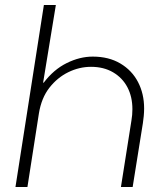

<svg xmlns="http://www.w3.org/2000/svg" viewBox="-20 -750 673 770"><path d="M42 0 156 -730H204L153 -419L155 -418Q195 -471 247.5 -497Q300 -523 352 -523Q416 -523 462.5 -495.5Q509 -468 533.5 -421Q558 -374 558 -315Q558 -301 556.5 -284.5Q555 -268 553 -256L512 0H465L507 -266Q509 -277 510 -289Q511 -301 511 -312Q511 -362 491 -400Q471 -438 433.5 -460Q396 -482 345 -482Q298 -482 254 -460.5Q210 -439 178 -398Q146 -357 136 -295L90 0Z"/></svg>

Font: MuseoModerno ExtraLight
Style: Italic
Weight: 250
Italic angle: -9°
Designer: Pablo Cosgaya, Héctor Gatti, Marcela Romero, and the Authors of The MuseoModerno Project.
Foundry: Omnibus-Type Team
Version: Version 1.003